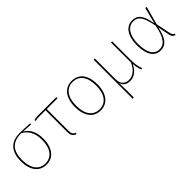

<svg xmlns="http://www.w3.org/2000/svg" viewBox="126 -1523 2686 2686"><g transform="rotate(-45 1468.5 -180.5)"><path d="M546 -561C482 -565 401 -569 345 -569C158 -569 79 -453 79 -280C79 -98 163 11 302 11C438 11 527 -96 527 -283C527 -418 473 -508 395 -549L546 -541ZM502 -283C502 -108 424 -12 302 -12C178 -12 104 -110 104 -280C104 -447 174 -552 356 -551H360C444 -510 502 -421 502 -283Z M1066 -538V-561H698C664 -561 643 -558 621 -549L627 -528C651 -537 666 -538 702 -538H828V-114C828 -45 845 -15 899 5L906 -15C867 -31 852 -54 852 -114V-538Z M1375 -571C1240 -571 1151 -465 1151 -280C1151 -98 1235 11 1374 11C1510 11 1599 -96 1599 -283C1599 -469 1513 -571 1375 -571ZM1375 -550C1500 -550 1574 -455 1574 -283C1574 -107 1496 -12 1374 -12C1250 -12 1176 -109 1176 -280C1176 -456 1255 -550 1375 -550Z M2201 3C2181 -51 2169 -105 2169 -184V-561H2146V-164C2103 -73 2041 -12 1956 -12C1889 -12 1828 -49 1828 -153V-561H1804V210L1828 207V69C1828 17 1827 -23 1824 -80C1841 -24 1883 11 1956 11C2050 11 2109 -53 2150 -133C2153 -75 2162 -41 2179 5Z M2573 -571C2449 -571 2374 -454 2374 -283C2374 -86 2443 11 2561 11C2663 11 2727 -59 2763 -242L2798 -66C2809 -17 2830 -4 2857 3L2864 -17C2846 -24 2831 -35 2822 -75L2778 -288L2852 -561H2826L2765 -321C2731 -515 2674 -571 2573 -571ZM2574 -550C2668 -550 2716 -490 2754 -286C2714 -75 2650 -12 2561 -12C2460 -12 2399 -97 2399 -283C2399 -451 2472 -550 2574 -550Z"/></g></svg>

Font: Glow Sans SC Normal Thin
Style: Regular
Weight: 100
Designer: Ryoko NISHIZUKA (kana, bopomofo & ideographs); Paul D. Hunt (Latin, Greek & Cyrillic); Sandoll Communications, Soo-young
Version: Version 0.93